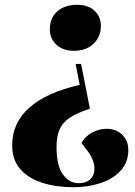

<svg xmlns="http://www.w3.org/2000/svg" viewBox="-20 -547 568 805"><path d="M357 -91Q303 -74 272.5 -53.5Q242 -33 229.5 -3.5Q217 26 217 69Q217 147 243.5 184Q270 221 309 221Q345 221 362 201Q379 181 375.5 150Q372 119 348 87L322 53Q335 26 365 9.5Q395 -7 427 -7Q467 -7 492.5 18Q518 43 518 82Q518 134 485.5 169Q453 204 400.5 221Q348 238 288 238Q216 238 157.5 219.5Q99 201 65 162Q31 123 31 62Q31 -32 103.5 -96Q176 -160 314 -191L297 -279H320ZM403 -439Q403 -393 372 -363.5Q341 -334 290 -334Q244 -334 216.5 -359.5Q189 -385 189 -424Q189 -460 205.5 -483Q222 -506 247.5 -516.5Q273 -527 301 -527Q351 -527 377 -501.5Q403 -476 403 -439Z"/></svg>

Font: Literata 72pt ExtraBold
Style: Italic
Weight: 800
Italic angle: -2°
Designer: Latin by Veronika Burian and Jose Scaglione. Greek by Irene Vlachou. Cyrillic by Vera Evstafieva
Foundry: TypeTogether
Version: Version 3.002